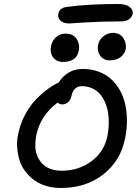

<svg xmlns="http://www.w3.org/2000/svg" viewBox="-20 -974 696 958"><path d="M325.2 -856.9Q295.4 -856.9 281.2 -871.6Q267.1 -886.2 271 -904.8Q275.4 -935.1 315.9 -939.9Q423.3 -954.1 568.8 -954.1Q609.9 -954.1 627.7 -938.5Q645.5 -922.9 642.1 -905.8Q638.2 -887.7 623 -877.4Q607.9 -867.2 584 -867.2Q486.3 -867.2 406.7 -862.1Q327.1 -856.9 325.2 -856.9ZM526.9 -672.9Q497.1 -672.9 480.2 -695.8Q463.4 -718.8 469.2 -750Q474.1 -775.4 495.8 -792.7Q517.6 -810.1 543.9 -810.1Q578.1 -810.1 595.5 -783.7Q612.8 -757.3 606.9 -727.1Q602.5 -705.6 582 -689.2Q561.5 -672.9 526.9 -672.9ZM293.9 -665Q261.7 -665 244.9 -688.2Q228 -711.4 234.9 -744.1Q240.2 -771.5 260 -788.8Q279.8 -806.2 306.2 -806.2Q345.7 -806.2 362.5 -779.8Q379.4 -753.4 373 -720.2Q361.8 -665 293.9 -665ZM284.2 -36.1Q244.6 -36.1 210.2 -46.4Q175.8 -56.6 150.6 -75.2Q125.5 -93.8 106.2 -118.9Q86.9 -144 77.6 -174.1Q68.4 -204.1 65.7 -237.3Q63 -270.5 70.8 -305.2Q81.1 -356.9 105.5 -402.3Q129.9 -447.8 160.6 -479Q191.4 -510.3 219.5 -530.5Q247.6 -550.8 272.9 -562Q291 -592.8 321.8 -611.3Q352.5 -629.9 392.1 -629.9Q435.1 -629.9 471.2 -616.7Q507.3 -603.5 533.4 -580.1Q559.6 -556.6 577.9 -524.4Q596.2 -492.2 604.7 -453.6Q613.3 -415 613.3 -371.8Q613.3 -328.6 604 -283.2Q582 -171.9 495.6 -104Q409.2 -36.1 284.2 -36.1ZM160.2 -294.9Q155.8 -268.1 156.2 -242.9Q156.7 -217.8 166 -195.8Q175.3 -173.8 190.7 -157.5Q206.1 -141.1 231 -131.6Q255.9 -122.1 287.1 -122.1Q372.6 -122.1 436.5 -169.7Q500.5 -217.3 516.1 -295.9Q522 -324.7 522.7 -354.2Q523.4 -383.8 519.3 -411.4Q515.1 -439 504.4 -463.1Q493.7 -487.3 478 -505.4Q462.4 -523.4 439.2 -533.7Q416 -543.9 388.2 -543.9Q347.7 -543.9 336.9 -497.1Q333.5 -476.6 320.3 -464.8Q307.1 -453.1 292 -453.1Q277.3 -453.1 267.1 -461.9Q180.2 -397.5 160.2 -294.9Z"/></svg>

Font: Shantell Sans Irregular
Style: Italic
Weight: 400
Italic angle: -11.31°
Designer: Stephen Nixon, Anya Danilova, Shantell Martin
Foundry: Arrow Type
Version: Version 1.006;[9816181b4]